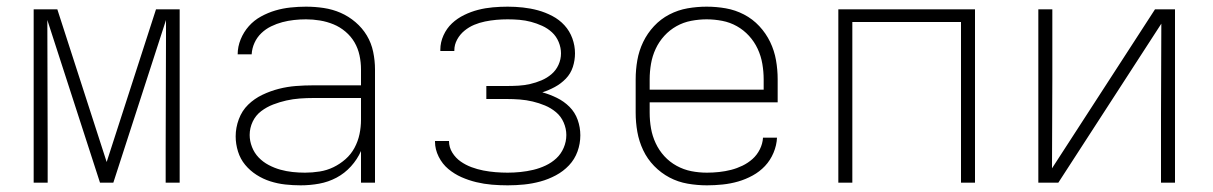

<svg xmlns="http://www.w3.org/2000/svg" viewBox="-20 -548 3640 576"><path d="M81 0V-520H152L300 -62L448 -520H519V0H477V-104Q477 -189 477.5 -274Q478 -359 478 -444V-488L320 0H280L122 -488Q122 -392 122.5 -296Q123 -200 123 -104V0Z M882 8Q859 8 836 5.5Q813 3 791 -4Q769 -11 749.5 -23.5Q730 -36 715.5 -53.5Q701 -71 694 -93.5Q687 -116 687 -139Q687 -165 696.5 -190.5Q706 -216 724.5 -234Q743 -252 767 -263.5Q791 -275 816.5 -281.5Q842 -288 868 -290Q894 -292 920 -292H1063V-340Q1063 -361 1058.5 -382Q1054 -403 1043.5 -421Q1033 -439 1016.5 -453Q1000 -467 980.5 -475Q961 -483 940 -486.5Q919 -490 898 -490Q880 -490 862 -488Q844 -486 827 -481.5Q810 -477 793.5 -469Q777 -461 764 -448.5Q751 -436 743.5 -419.5Q736 -403 735 -385H693Q693 -408 702 -430Q711 -452 726.5 -469.5Q742 -487 763 -498.5Q784 -510 806 -516.5Q828 -523 851.5 -525.5Q875 -528 898 -528Q925 -528 951.5 -524Q978 -520 1002 -509.5Q1026 -499 1046.5 -481.5Q1067 -464 1080.5 -441.5Q1094 -419 1099.5 -392.5Q1105 -366 1105 -340V0H1063V-95Q1052 -70 1033 -49Q1014 -28 989.5 -15Q965 -2 937.5 3Q910 8 882 8ZM895 -30Q917 -30 939 -33.5Q961 -37 980.5 -46.5Q1000 -56 1016.5 -70.5Q1033 -85 1043.5 -104.5Q1054 -124 1058.5 -145.5Q1063 -167 1063 -189V-254H921Q900 -254 879.5 -252.5Q859 -251 839 -246.5Q819 -242 799.5 -234.5Q780 -227 763.5 -214.5Q747 -202 738 -183Q729 -164 729 -143Q729 -125 736 -107Q743 -89 756 -75.5Q769 -62 786 -53Q803 -44 821 -39Q839 -34 857.5 -32Q876 -30 895 -30Z M1503 8Q1479 8 1455.5 6Q1432 4 1409 -1.5Q1386 -7 1364.5 -16.5Q1343 -26 1325 -41Q1307 -56 1296 -78Q1285 -100 1285 -123V-125H1327Q1327 -106 1337 -90Q1347 -74 1362 -63.5Q1377 -53 1394.5 -46.5Q1412 -40 1430 -36.5Q1448 -33 1466.5 -31.5Q1485 -30 1503 -30Q1522 -30 1541.5 -32Q1561 -34 1580 -38.5Q1599 -43 1617 -51.5Q1635 -60 1649 -73Q1663 -86 1671 -104.5Q1679 -123 1679 -143Q1679 -162 1671 -180.5Q1663 -199 1648 -211.5Q1633 -224 1615 -231.5Q1597 -239 1578 -243.5Q1559 -248 1539.5 -249.5Q1520 -251 1500 -251H1439V-290H1500Q1518 -290 1535.5 -291Q1553 -292 1570.5 -296Q1588 -300 1604.5 -307Q1621 -314 1634.5 -325.5Q1648 -337 1655.5 -353.5Q1663 -370 1663 -388Q1663 -405 1656 -422Q1649 -439 1636 -451Q1623 -463 1606.5 -470.5Q1590 -478 1573 -482.5Q1556 -487 1538.5 -488.5Q1521 -490 1503 -490Q1486 -490 1469 -488.5Q1452 -487 1435 -483.5Q1418 -480 1402.5 -473.5Q1387 -467 1373.5 -456Q1360 -445 1351.5 -429.5Q1343 -414 1343 -397V-395H1301V-399Q1301 -421 1310.5 -442Q1320 -463 1336 -478Q1352 -493 1372.5 -503Q1393 -513 1414.5 -518.5Q1436 -524 1458.5 -526Q1481 -528 1503 -528Q1526 -528 1549 -525.5Q1572 -523 1594 -517Q1616 -511 1637 -500Q1658 -489 1673.5 -472Q1689 -455 1697 -433Q1705 -411 1705 -388Q1705 -367 1698.5 -347Q1692 -327 1677.5 -312Q1663 -297 1644.5 -287Q1626 -277 1607 -271Q1629 -265 1650.5 -254.5Q1672 -244 1688.5 -227.5Q1705 -211 1713 -188.5Q1721 -166 1721 -142Q1721 -117 1712.5 -93.5Q1704 -70 1687 -52Q1670 -34 1647.5 -22Q1625 -10 1601 -3.5Q1577 3 1552.5 5.5Q1528 8 1503 8Z M2101 8Q2072 8 2043 3Q2014 -2 1988.5 -15.5Q1963 -29 1942.5 -50Q1922 -71 1909.5 -97.5Q1897 -124 1892 -152.5Q1887 -181 1887 -210V-310Q1887 -339 1892 -367.5Q1897 -396 1909.5 -422Q1922 -448 1942 -469.5Q1962 -491 1988 -504.5Q2014 -518 2042.5 -523Q2071 -528 2100 -528Q2129 -528 2157.5 -523Q2186 -518 2212 -504.5Q2238 -491 2258 -469.5Q2278 -448 2290.5 -422Q2303 -396 2308 -367.5Q2313 -339 2313 -310V-241H1929V-210Q1929 -186 1933 -163Q1937 -140 1947 -118.5Q1957 -97 1973 -79.5Q1989 -62 2010 -50.5Q2031 -39 2054 -34.5Q2077 -30 2101 -30Q2119 -30 2137.5 -32Q2156 -34 2173.5 -38.5Q2191 -43 2207.5 -51Q2224 -59 2237.5 -71Q2251 -83 2259.5 -100Q2268 -117 2269 -135H2311Q2310 -112 2300.5 -89.5Q2291 -67 2275 -50Q2259 -33 2238 -21.5Q2217 -10 2194.5 -3.5Q2172 3 2148 5.5Q2124 8 2101 8ZM2271 -279V-310Q2271 -333 2267 -356.5Q2263 -380 2253 -401.5Q2243 -423 2227 -440.5Q2211 -458 2190.5 -469.5Q2170 -481 2146.5 -485.5Q2123 -490 2100 -490Q2077 -490 2053.5 -485.5Q2030 -481 2009.5 -469.5Q1989 -458 1973 -440.5Q1957 -423 1947 -401.5Q1937 -380 1933 -356.5Q1929 -333 1929 -310V-279Z M2495 0V-520H2905V0H2863V-482H2537V0Z M3095 0V-520H3137V-312Q3137 -245 3136.5 -177.5Q3136 -110 3136 -43L3445 -520H3505V0H3463V-208Q3463 -275 3463.5 -342.5Q3464 -410 3464 -477L3155 0Z"/></svg>

Font: Iosevka Extralight Extended
Style: Regular
Weight: 200
Width: 7
Monospace: yes
Designer: Belleve Invis
Foundry: Belleve Invis
Version: Version 32.5.0; ttfautohint (v1.8.4)